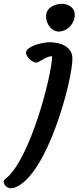

<svg xmlns="http://www.w3.org/2000/svg" viewBox="-31 -980 411 1003"><path d="M-3.9 -44.9C-24.9 -29.8 1 15.6 45.4 0C216.3 -60.5 349.6 -566.4 347.2 -676.8C345.7 -738.3 281.7 -759.3 228.5 -759.3C191.4 -759.3 109.4 -739.3 105 -707C101.6 -683.1 147 -643.6 167.5 -654.8C193.8 -669.4 214.8 -685.5 241.2 -686.5C241.2 -590.3 124 -137.7 -3.9 -44.9ZM282.7 -815.4C321.3 -819.8 359.4 -854.5 359.4 -902.8C359.4 -945.3 318.8 -960 293 -960C256.8 -960 209.5 -941.4 209.5 -894.5C209.5 -853.5 240.7 -810.5 282.7 -815.4Z"/></svg>

Font: Courgette
Style: Regular
Weight: 400
Designer: Karolina Lach
Foundry: Karolina Lach
Version: Version 1.002